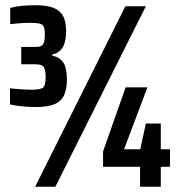

<svg xmlns="http://www.w3.org/2000/svg" viewBox="-20 -712 679 732"><path d="M116 -304Q91 -304 65 -306.5Q39 -309 18 -314V-375Q42 -373 62.5 -371.5Q83 -370 101 -370Q134 -370 144 -378Q154 -386 154 -417Q154 -447 146.5 -457Q139 -467 114 -467H61V-533H114Q129 -533 136.5 -536.5Q144 -540 147.5 -550.5Q151 -561 151 -580Q151 -601 147 -610Q143 -619 131 -622Q119 -625 97 -625Q75 -625 55.5 -623.5Q36 -622 19 -620V-682Q43 -688 67 -690Q91 -692 116 -692Q159 -692 184 -682Q209 -672 220.5 -651Q232 -630 232 -593Q232 -553 219 -531.5Q206 -510 179 -504V-500Q208 -494 221.5 -473.5Q235 -453 235 -409Q235 -372 224 -348.5Q213 -325 187 -314.5Q161 -304 116 -304ZM114 0 458 -688H536L191 0ZM514 0V-76H373V-135L459 -379H542L453 -143H515L536 -241H593V-143H628V-76H593V0Z"/></svg>

Font: Saira Condensed
Style: Bold
Weight: 700
Width: 3
Designer: Hector Gatti with collaboration of the Omnibus-Type team
Foundry: Omnibus-Type
Version: Version 1.101